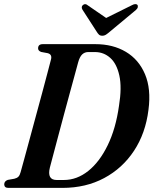

<svg xmlns="http://www.w3.org/2000/svg" viewBox="-26 -915 747 935"><path d="M-5.5 -17.5Q-5 -33 12 -39L43.5 -44.5Q56.5 -47.5 63.5 -54.5Q70.5 -61.5 74.5 -77Q81 -101 93 -144.2Q105 -187.5 119.5 -241.8Q134 -296 149.8 -353.8Q165.5 -411.5 180 -465.2Q194.5 -519 205.5 -561.2Q216.5 -603.5 222.5 -626Q228.5 -650 206.5 -656L174.5 -662Q159.5 -667.5 159.5 -679.5Q159.5 -700 182.5 -700H438.5Q524 -700 587 -662.5Q650 -625 680.2 -553.5Q710.5 -482 697 -380Q683 -266.5 626.8 -181Q570.5 -95.5 481.2 -47.8Q392 0 278 0H14.5Q-5 0 -5.5 -17.5ZM285 -38.5Q348.5 -38.5 403.8 -82.5Q459 -126.5 498.5 -207.8Q538 -289 553.5 -400Q568 -489 555.2 -547Q542.5 -605 510.8 -633.2Q479 -661.5 436.5 -661.5H403.5Q386.5 -661.5 374.2 -650Q362 -638.5 354.5 -611Q349 -591 338.5 -552Q328 -513 314.2 -463Q300.5 -413 286 -359Q271.5 -305 258 -254.2Q244.5 -203.5 233.8 -163Q223 -122.5 217 -99.5Q202 -38.5 250 -38.5ZM510.5 -762Q499.5 -752.5 491 -746.8Q482.5 -741 472 -741Q461.5 -741 455.8 -746.5Q450 -752 444 -762L375.5 -868Q367.5 -882.5 378.5 -891Q389.5 -899.5 401.5 -889L491 -827.5L615 -889Q635 -900 643.5 -891Q646 -887.5 645 -880.5Q644 -873.5 636 -866.5Z"/></svg>

Font: Fraunces 144pt S050 SemiBold
Style: Italic
Weight: 600
Italic angle: -16°
Version: Version 1.000; ttfautohint (v1.8.3)